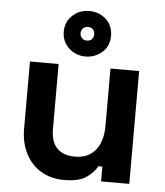

<svg xmlns="http://www.w3.org/2000/svg" viewBox="-53 -786 722 841"><g transform="rotate(5 308.0 -365.5)"><path d="M259 8Q201 8 157.5 -18.5Q114 -45 90 -92Q66 -139 66 -200V-496H192V-210Q192 -154 219.5 -126Q247 -98 298 -98Q356 -98 388 -136.5Q420 -175 420 -244V-496H546V0H422V-65H404Q392 -40 359 -16Q326 8 259 8ZM306 -539Q263 -539 232.5 -567.5Q202 -596 202 -639Q202 -682 232 -710.5Q262 -739 306 -739Q350 -739 380 -711Q410 -683 410 -639Q410 -593 378.5 -566Q347 -539 306 -539ZM306 -609Q320 -609 328 -617.5Q336 -626 336 -639Q336 -652 328 -660.5Q320 -669 306 -669Q293 -669 284.5 -660.5Q276 -652 276 -639Q276 -626 284.5 -617.5Q293 -609 306 -609Z"/></g></svg>

Font: Space Grotesk
Style: Bold
Weight: 700
Designer: Florian Karsten
Foundry: Florian Karsten
Version: Version 2.000